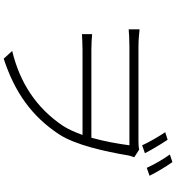

<svg xmlns="http://www.w3.org/2000/svg" viewBox="23 -917 954 1040"><g transform="rotate(90 500.0 -397.0)"><path d="M810 -705C790 -744 759 -795 737 -828L696 -815C719 -781 749 -730 767 -690ZM235 -670C195 -670 157 -674 139 -676V-617C159 -619 195 -621 235 -621H767C759 -561 746 -486 726 -415H249C217 -415 191 -417 165 -419V-364C192 -365 217 -367 250 -367H711C696 -326 680 -289 661 -260C565 -118 430 -28 256 14L298 60C483 -1 610 -93 707 -239C766 -329 801 -491 822 -615C825 -631 830 -640 832 -647L790 -674C779 -671 764 -670 746 -670ZM817 -840C841 -806 870 -758 889 -715L932 -730C912 -771 881 -821 858 -854Z"/></g></svg>

Font: Noto Sans T Chinese Light
Style: Regular
Weight: 300
Designer: Ryoko NISHIZUKA (kana & ideographs); Paul D. Hunt (Latin, Greek & Cyrillic); Wenlong ZHANG (bopomofo); Sandoll Communica
Foundry: Adobe Systems Incorporated
Version: Version 1.000;PS 1;hotconv 1.0.78;makeotf.lib2.5.61930